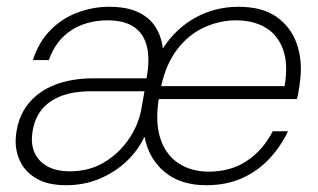

<svg xmlns="http://www.w3.org/2000/svg" viewBox="-20 -534 938 566"><path d="M175 12Q120 12 86 -8.5Q52 -29 37.5 -62.5Q23 -96 27 -134Q33 -190 63 -227.5Q93 -265 142 -284Q191 -303 254 -303H412Q422 -357 413.5 -395Q405 -433 376.5 -453.5Q348 -474 297 -474Q236 -474 190.5 -445Q145 -416 124 -357H77Q94 -410 128.5 -445Q163 -480 208.5 -497Q254 -514 302 -514Q353 -514 386.5 -498.5Q420 -483 438 -455Q456 -427 460 -391Q498 -450 556 -482Q614 -514 683 -514Q753 -514 795 -484.5Q837 -455 854.5 -406Q872 -357 865 -299Q864 -290 862.5 -279Q861 -268 859 -258Q857 -248 855 -242H448Q437 -173 453 -125Q469 -77 506.5 -52.5Q544 -28 595 -28Q660 -28 707.5 -59.5Q755 -91 784 -147H829Q807 -101 773 -65Q739 -29 693 -8.5Q647 12 588 12Q513 12 466 -26.5Q419 -65 406 -131Q386 -89 351.5 -57Q317 -25 272 -6.5Q227 12 175 12ZM186 -29Q242 -29 285.5 -54.5Q329 -80 358 -121.5Q387 -163 396 -209L406 -265H250Q193 -265 155.5 -249Q118 -233 98.5 -205Q79 -177 75 -139Q71 -107 82.5 -82.5Q94 -58 120 -43.5Q146 -29 186 -29ZM455 -280H819Q830 -345 814.5 -388Q799 -431 763 -452.5Q727 -474 675 -474Q628 -474 582.5 -453.5Q537 -433 503.5 -390Q470 -347 455 -280Z"/></svg>

Font: DM Sans 16pt ExtraLight
Style: Italic
Weight: 250
Italic angle: -10°
Version: Version 4.004;gftools[0.9.30]